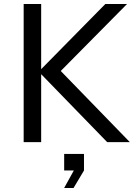

<svg xmlns="http://www.w3.org/2000/svg" viewBox="-20 -710 679 959"><path d="M98.2 0V-690H185.6V-364.5L506.1 -690H614.5L246.4 -318L241.8 -398.3L628.6 0H515.4L185.6 -339.5V0ZM300.4 229 348.7 141.6H300.5V58.8H399.5V141.6L347.3 229Z"/></svg>

Font: Mozilla Text ExtraLight
Style: Regular
Weight: 200
Designer: Studio DRAMA
Foundry: Studio DRAMA
Version: Version 1.000